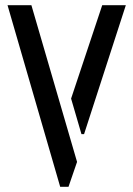

<svg xmlns="http://www.w3.org/2000/svg" viewBox="-20 -720 514 740"><path d="M212 0 9 -700H101L277 -96L244 0ZM294 -203 254 -340 374 -700H465L304 -203Z"/></svg>

Font: Stick No Bills ExtraLight Medium
Style: Regular
Weight: 500
Version: Version 2.000